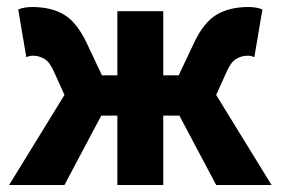

<svg xmlns="http://www.w3.org/2000/svg" viewBox="-20 -528 801 548"><path d="M6 0 164 -257 136 -319Q123 -350 107.5 -359.5Q92 -369 74 -369Q69 -369 64.5 -368Q60 -367 55 -365L32 -501Q49 -508 72 -508Q126 -508 163 -486Q200 -464 228 -404L271 -313H315V-496H446V-313H490L533 -404Q561 -464 598 -486Q635 -508 689 -508Q712 -508 729 -501L706 -365Q701 -367 696.5 -368Q692 -369 687 -369Q669 -369 653.5 -359.5Q638 -350 625 -319L597 -257L755 0H597L492 -198H446V0H315V-198H269L164 0Z"/></svg>

Font: Giro Regular
Style: Bold
Weight: 700
Designer: Paul D. Hunt
Foundry: Adobe Systems Incorporated
Version: Version 1.000;PS 1.0;hotconv 1.0.88;makeotf.lib2.5.647800